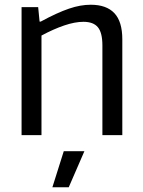

<svg xmlns="http://www.w3.org/2000/svg" viewBox="-20 -570 604 810"><path d="M249 68H336L270 220H201ZM71 -540H141L147 -479H152Q187 -498 216.5 -511.5Q246 -525 271 -533.5Q296 -542 318.5 -546Q341 -550 363 -550Q429 -550 462.5 -514.5Q496 -479 496 -404V0H412V-378Q412 -432 393 -455Q374 -478 332 -478Q296 -478 250.5 -462.5Q205 -447 155 -420V0H71Z"/></svg>

Font: Encode Sans Narrow
Style: Regular
Weight: 400
Designer: Pablo Impallari, Andres Torresi
Foundry: Pablo Impallari, Andres Torresi
Version: Version 1.000; ttfautohint (v1.00) -l 8 -r 50 -G 200 -x 14 -